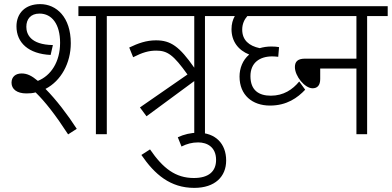

<svg xmlns="http://www.w3.org/2000/svg" viewBox="-20 -652 1904 933"><path d="M108 -198C124 -198 139 -199 153 -203C200 -157 250 -93 311 1L353 -26C310 -93 252 -169 201 -220C277 -259 324 -346 324 -442C324 -569 254 -632 175 -632C102 -632 60 -587 60 -524C60 -444 119 -390 226 -385L237 -433C127 -435 108 -487 108 -522C108 -559 129 -586 172 -586C232 -586 272 -535 272 -444C272 -351 227 -284 164 -259C133 -285 111 -295 85 -295C56 -295 36 -279 36 -250C36 -219 62 -198 108 -198ZM499 -574H598V-622H361V-574H446V0H499Z M692 -87 924 -258V0H976V-574H1076V-622H584V-574H924V-323C852 -426 810 -456 738 -456C691 -456 652 -442 608 -421L627 -374C672 -397 703 -406 739 -406C794 -406 823 -385 891 -290L660 -130Z M844 15 862 60C888 47 913 40 943 40C987 40 1030 63 1030 125C1030 181 994 213 922 213C833 213 772 166 709 74L667 101C732 196 808 261 924 261C1025 261 1079 206 1079 128C1079 45 1026 -7 942 -7C907 -7 874 1 844 15Z M1197 -282C1197 -348 1243 -378 1303 -378C1312 -378 1323 -377 1332 -376L1336 -423C1327 -425 1312 -426 1298 -426C1278 -426 1259 -423 1242 -418C1190 -429 1157 -457 1157 -508C1157 -535 1167 -557 1182 -574H1390V-622H1062V-574H1121C1111 -556 1105 -536 1105 -510C1105 -451 1138 -408 1191 -387C1159 -360 1144 -320 1144 -280C1144 -190 1206 -139 1292 -139C1374 -139 1426 -177 1463 -216L1434 -256C1402 -217 1358 -187 1296 -187C1238 -187 1197 -213 1197 -282Z M1374 -622V-574H1712V-367H1462C1425 -367 1413 -351 1413 -326C1413 -282 1461 -223 1499 -223C1522 -223 1536 -237 1536 -268V-319H1712V0H1764V-574H1864V-622Z"/></svg>

Font: Noto Sans SemiCondensed Light
Style: Regular
Weight: 300
Width: 4
Designer: Monotype Design Team
Foundry: Monotype Imaging Inc.
Version: Version 2.013